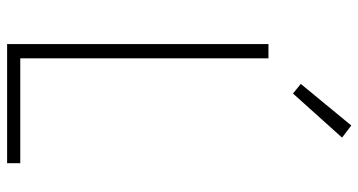

<svg xmlns="http://www.w3.org/2000/svg" viewBox="-254 -754 1008 540"><g transform="rotate(90 250.0 -484.0)"><path d="M104 0V-735H144V-37H439V0ZM243 -804 216 -826 333 -968 367 -942Z"/></g></svg>

Font: Iosevka SS04 Extralight
Style: Regular
Weight: 200
Monospace: yes
Designer: Belleve Invis
Foundry: Belleve Invis
Version: Version 19.0.0; ttfautohint (v1.8.4)